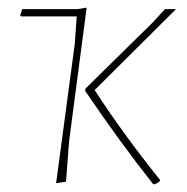

<svg xmlns="http://www.w3.org/2000/svg" viewBox="-20 -476 489 503"><path d="M127 4 176 -362 181 -433H35L33 -436L38 -452H182L207 -456L161 -106L153 0ZM441 -452 228 -240Q304 -123 399 -5V-2Q393 4 384 7L381 6Q296 -101 203 -238L204 -244L381 -418L412 -452Z"/></svg>

Font: Alegreya Sans SC Thin
Style: Italic
Weight: 100
Italic angle: -7°
Designer: Juan Pablo del Peral
Foundry: Huerta Tipografica
Version: Version 2.007